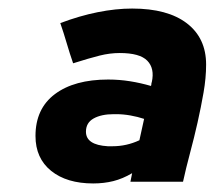

<svg xmlns="http://www.w3.org/2000/svg" viewBox="-20 -730 502 449"><path d="M198 -301Q136 -301 99.5 -330.5Q63 -360 63 -412Q63 -476 108.5 -510Q154 -544 233 -544Q259 -544 284 -540Q309 -536 333 -529Q334 -531 334 -533.5Q334 -536 335 -538Q342 -570 324.5 -588Q307 -606 260 -606Q237 -606 213 -600Q189 -594 151 -582Q143 -605 136 -629Q129 -653 121 -676Q166 -693 208.5 -701.5Q251 -710 289 -710Q372 -710 417 -675.5Q462 -641 462 -579Q462 -548 456 -513.5Q450 -479 442 -443.5Q434 -408 424.5 -372.5Q415 -337 408 -305H285Q286 -310 287 -315Q288 -320 289 -325Q267 -312 245 -306.5Q223 -301 198 -301ZM181 -422Q181 -391 232 -388H243Q276 -388 306 -402Q309 -415 311.5 -427Q314 -439 317 -452Q302 -457 285 -460Q268 -463 252 -463H246Q217 -463 199 -453Q181 -443 181 -422Z"/></svg>

Font: Rosa Sans Black
Style: Italic
Weight: 900
Italic angle: -12°
Designer: Pentagram / MCKL
Foundry: Pentagram / MCKL
Version: Version 1.005;September 16, 2019;FontCreator 11.5.0.2425 64-